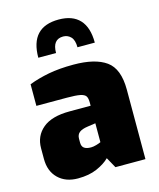

<svg xmlns="http://www.w3.org/2000/svg" viewBox="-117 -863 788 952"><g transform="rotate(-15 277.0 -387.0)"><path d="M26 -131V-186Q26 -249 72 -287.5Q118 -326 210 -326H318V-343Q318 -365 311 -375.5Q304 -386 282.5 -390.5Q261 -395 215 -395H58V-506Q105 -524 160 -534.5Q215 -545 288 -545Q399 -545 455.5 -504.5Q512 -464 512 -357V0H358L328 -54Q304 -30 263 -12Q222 6 165 6Q102 6 64 -31Q26 -68 26 -131ZM318 -139V-236L277 -230Q248 -226 234 -215Q220 -204 220 -183V-163Q220 -143 232 -134.5Q244 -126 267 -126Q279 -126 294.5 -130.5Q310 -135 318 -139ZM419 -623H330Q330 -660 314 -676.5Q298 -693 275 -693Q220 -693 220 -623H129Q129 -780 275 -780Q346 -780 382.5 -740.5Q419 -701 419 -623Z"/></g></svg>

Font: Exo Black
Style: Regular
Weight: 900
Designer: Natanael Gama
Foundry: Natanael Gama
Version: Version 1.500; ttfautohint (v1.6)